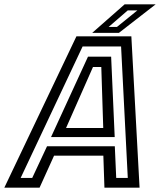

<svg xmlns="http://www.w3.org/2000/svg" viewBox="-67 -868 742 888"><path d="M-47 0 286.5 -700H540.5L578.5 0H416L411 -148H183L116 0ZM28.5 -45H82L150.5 -191.5H464L470.5 -45H524L493 -653H315ZM169 -234 340 -606H447L463.5 -234ZM238.5 -276H410.5L401.5 -558H363ZM359.5 -716 509.5 -848H653L483 -716ZM435.5 -743.5H474L568.5 -820H524Z"/></svg>

Font: Tourney Medium
Style: Italic
Weight: 500
Italic angle: -12°
Version: Version 1.015